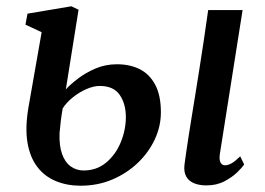

<svg xmlns="http://www.w3.org/2000/svg" viewBox="-20 -580 844 611"><path d="M637 10Q614 10 597.2 3Q580.5 -4 572.5 -18.5Q564.5 -33 567 -55.5Q568.5 -68.5 571.8 -90Q575 -111.5 579.2 -140Q583.5 -168.5 589.2 -203Q595 -237.5 601.2 -277Q607.5 -316.5 614.5 -360.2Q621.5 -404 628.5 -451.2Q635.5 -498.5 642.5 -548H752L679.5 -89Q677 -71 682 -62.5Q687 -54 695.5 -54Q705.5 -54 716.8 -60.2Q728 -66.5 744.5 -82.5L757 -56.5Q751.5 -48 735.5 -32.2Q719.5 -16.5 694.5 -3.2Q669.5 10 637 10ZM236.5 11Q193 11 157.5 -3.8Q122 -18.5 98.8 -48.8Q75.5 -79 67.5 -126Q59.5 -173 70.5 -238L112.5 -477.5L61 -501.5L67.5 -536.5L207 -560L230 -549L189.5 -295.5Q203 -310.5 227.2 -329.2Q251.5 -348 283.5 -361.8Q315.5 -375.5 352 -375.5Q393.5 -375.5 424.8 -359.8Q456 -344 474 -310.2Q492 -276.5 492 -222.5Q492 -178 472.5 -136.2Q453 -94.5 418 -61.2Q383 -28 336.8 -8.5Q290.5 11 236.5 11ZM246 -37.5Q288 -37.5 318.2 -63Q348.5 -88.5 364.5 -127.8Q380.5 -167 380.5 -207.5Q380.5 -249.5 361 -278Q341.5 -306.5 297 -306.5Q278 -306.5 255 -296.5Q232 -286.5 211.8 -270.2Q191.5 -254 179.5 -235Q176 -215 173.5 -195.2Q171 -175.5 169.5 -156.5Q168 -116.5 177.5 -90Q187 -63.5 205 -50.5Q223 -37.5 246 -37.5Z"/></svg>

Font: Merriweather 36pt Medium
Style: Italic
Weight: 500
Italic angle: -7.8°
Version: Version 2.101